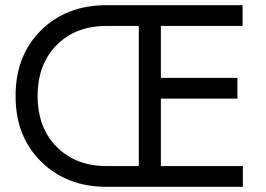

<svg xmlns="http://www.w3.org/2000/svg" viewBox="-20 -720 1025 740"><path d="M916 -80V0H390Q237 0 138.5 -97Q40 -194 40 -350Q40 -506 138 -603Q236 -700 390 -700H915V-620H600V-420H895V-340H600V-80ZM515 -620H390Q271 -620 198 -546Q125 -472 125 -350Q125 -228 198.5 -154Q272 -80 390 -80H515Z"/></svg>

Font: renner_400book
Style: Book
Weight: 400
Version: Version 003.000 ; ttfautohint (v0.97) -l 8 -r 50 -G 200 -x 1